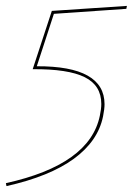

<svg xmlns="http://www.w3.org/2000/svg" viewBox="-40 -437 454 652"><path d="M143 -390 85 -212Q315 -213 315 -83Q315 -67 310 -42Q293 42 211 102Q129 162 -18 195L-20 185Q265 122 299 -44Q304 -67 304 -84Q304 -147 247.5 -175Q191 -203 71 -202L136 -400L391 -417L389 -407Z"/></svg>

Font: Ysabeau Hairline
Style: Italic
Weight: 100
Italic angle: -12°
Designer: Christian Thalmann (Catharsis Fonts)
Version: Version 0.003